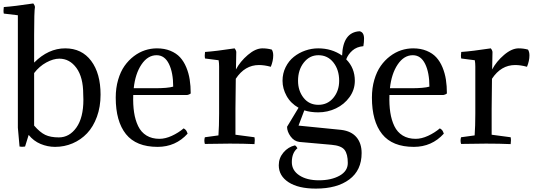

<svg xmlns="http://www.w3.org/2000/svg" viewBox="-27 -836 3112 1119"><path d="M171.9 -471.2Q254.9 -554.2 353 -554.2Q449.7 -554.2 504.4 -481.2Q559.1 -408.2 559.1 -284.2Q559.1 -213.4 537.8 -155.3Q516.6 -97.2 480.5 -59.1Q444.3 -21 396.2 -0.5Q348.1 20 293.9 20Q250.5 20 209.5 2.9Q168.5 -14.2 140.1 -49.8L119.1 18.1Q99.6 21 86.9 18.1L77.1 -91.8V-747.1L-4.9 -756.8Q-8.3 -772 -4.9 -794.9Q57.1 -799.3 167 -815.9Q175.3 -806.2 176.8 -795.9Q171.9 -770 171.9 -633.8ZM315.9 -35.2Q377.4 -35.2 418.2 -92.5Q459 -149.9 459 -254.9Q459 -275.9 458 -287.1Q458 -385.7 418.5 -439.9Q378.9 -494.1 318.8 -494.1Q283.7 -494.1 242.9 -471.9Q202.1 -449.7 171.9 -410.2V-104Q205.6 -64.9 236.6 -50Q267.6 -35.2 315.9 -35.2Z M1063.5 -282.2H749.5Q747.6 -226.1 754.4 -181.2Q761.2 -136.2 778.3 -100.8Q795.4 -65.4 826.9 -46.1Q858.4 -26.9 902.3 -26.9Q936.5 -26.9 974.6 -44.4Q1012.7 -62 1043.5 -87.9Q1053.2 -82 1057.6 -76.2Q1062 -70.3 1066.4 -57.1Q996.6 20 891.6 20Q766.6 20 707 -54.4Q647.5 -128.9 647.5 -267.1Q647.5 -323.2 661.4 -370.8Q675.3 -418.5 698.7 -451.7Q722.2 -484.9 752.9 -508.3Q783.7 -531.7 817.9 -543Q852.1 -554.2 887.7 -554.2Q931.6 -554.2 966.1 -540Q1000.5 -525.9 1022.5 -502Q1044.4 -478 1058.6 -443.8Q1072.8 -409.7 1078.6 -372.3Q1084.5 -335 1084.5 -291Q1074.7 -283.7 1063.5 -282.2ZM885.7 -514.2Q834 -514.2 797.6 -460.2Q761.2 -406.2 752.4 -321.8H876.5Q950.2 -321.8 982.4 -331.1Q982.4 -413.1 957.5 -463.6Q932.6 -514.2 885.7 -514.2Z M1350.1 -534.2 1348.1 -431.2Q1372.6 -477.5 1417.5 -515.9Q1462.4 -554.2 1502.4 -554.2Q1530.8 -554.2 1557.1 -546.9Q1565.4 -533.7 1565.4 -513.2Q1565.4 -481.4 1551.3 -446.8Q1514.2 -457 1482.4 -457Q1399.9 -457 1347.2 -377L1345.2 -202.1V-50.8L1456.1 -36.1Q1459.5 -20 1456.1 3.9Q1393.1 1 1312 1Q1251 1 1167 2.9Q1161.1 -16.6 1167 -36.1L1246.1 -46.9Q1250 -101.6 1250 -173.8V-448.2Q1250 -467.8 1247.1 -484.9L1168 -495.1Q1164.6 -510.3 1168 -533.2Q1231 -537.6 1340.3 -554.2Q1348.6 -544.4 1350.1 -534.2Z M1691.9 11.2Q1700.2 15.6 1706.5 27.8Q1673.8 54.7 1673.8 108.9Q1673.8 157.2 1717.5 186Q1761.2 214.8 1831.5 214.8Q1903.8 214.8 1951.9 188Q2000 161.1 2000 113.8Q2000 62 1981 37.4Q1961.9 12.7 1904.8 7.8L1717.8 -8.8Q1687 -12.7 1666.5 -41Q1646 -69.3 1646 -97.2L1712.9 -208Q1667 -233.9 1643.3 -276.9Q1619.6 -319.8 1619.6 -365.2Q1619.6 -408.2 1637.7 -444.6Q1655.8 -481 1685.3 -504.6Q1714.8 -528.3 1752 -541.3Q1789.1 -554.2 1827.6 -554.2Q1906.2 -554.2 1966.8 -512.2Q1971.7 -648.4 2068.8 -653.8Q2094.7 -648.4 2094.7 -610.8Q2094.7 -590.8 2090.8 -566.9Q2051.8 -563.5 2026.6 -541.3Q2001.5 -519 1990.7 -490.2Q2041 -439.9 2041 -365.2Q2041 -313 2010.3 -270.3Q1979.5 -227.5 1930.9 -204.3Q1882.3 -181.2 1827.6 -181.2Q1782.7 -181.2 1746.6 -192.9L1712.9 -104L1961.9 -79.1Q2020.5 -71.8 2050.5 -36.4Q2080.6 -1 2080.6 56.2Q2080.6 156.2 2009 209.7Q1937.5 263.2 1814 263.2Q1711.9 263.2 1654.8 226.1Q1597.7 189 1597.7 127Q1597.7 85 1625 52.7Q1652.3 20.5 1691.9 11.2ZM1710 -365.2Q1710 -307.1 1742.2 -266.1Q1774.4 -225.1 1828.6 -225.1Q1882.3 -225.1 1916 -265.9Q1949.7 -306.6 1949.7 -365.2Q1949.7 -429.2 1916.3 -471.7Q1882.8 -514.2 1828.6 -514.2Q1777.3 -514.2 1743.7 -471.4Q1710 -428.7 1710 -365.2Z M2556.6 -282.2H2242.7Q2240.7 -226.1 2247.6 -181.2Q2254.4 -136.2 2271.5 -100.8Q2288.6 -65.4 2320.1 -46.1Q2351.6 -26.9 2395.5 -26.9Q2429.7 -26.9 2467.8 -44.4Q2505.9 -62 2536.6 -87.9Q2546.4 -82 2550.8 -76.2Q2555.2 -70.3 2559.6 -57.1Q2489.7 20 2384.8 20Q2259.8 20 2200.2 -54.4Q2140.6 -128.9 2140.6 -267.1Q2140.6 -323.2 2154.5 -370.8Q2168.5 -418.5 2191.9 -451.7Q2215.3 -484.9 2246.1 -508.3Q2276.9 -531.7 2311 -543Q2345.2 -554.2 2380.9 -554.2Q2424.8 -554.2 2459.2 -540Q2493.7 -525.9 2515.6 -502Q2537.6 -478 2551.8 -443.8Q2565.9 -409.7 2571.8 -372.3Q2577.6 -335 2577.6 -291Q2567.9 -283.7 2556.6 -282.2ZM2378.9 -514.2Q2327.1 -514.2 2290.8 -460.2Q2254.4 -406.2 2245.6 -321.8H2369.6Q2443.4 -321.8 2475.6 -331.1Q2475.6 -413.1 2450.7 -463.6Q2425.8 -514.2 2378.9 -514.2Z M2843.3 -534.2 2841.3 -431.2Q2865.7 -477.5 2910.6 -515.9Q2955.6 -554.2 2995.6 -554.2Q3023.9 -554.2 3050.3 -546.9Q3058.6 -533.7 3058.6 -513.2Q3058.6 -481.4 3044.4 -446.8Q3007.3 -457 2975.6 -457Q2893.1 -457 2840.3 -377L2838.4 -202.1V-50.8L2949.2 -36.1Q2952.6 -20 2949.2 3.9Q2886.2 1 2805.2 1Q2744.1 1 2660.2 2.9Q2654.3 -16.6 2660.2 -36.1L2739.3 -46.9Q2743.2 -101.6 2743.2 -173.8V-448.2Q2743.2 -467.8 2740.2 -484.9L2661.1 -495.1Q2657.7 -510.3 2661.1 -533.2Q2724.1 -537.6 2833.5 -554.2Q2841.8 -544.4 2843.3 -534.2Z"/></svg>

Font: Adamina
Style: Regular
Weight: 400
Designer: Cyreal (www.cyreal.org)
Foundry: Cyreal (www.cyreal.org)
Version: Version 1.010